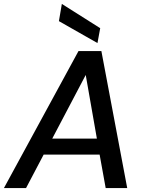

<svg xmlns="http://www.w3.org/2000/svg" viewBox="-38 -961 741 981"><path d="M-18 0 363 -700H480L612 0H502L471 -171H185L95 0ZM229 -253H457L400 -578ZM460 -741 263 -853 278 -941 474 -817Z"/></svg>

Font: Ultramarine Medium
Style: Italic
Weight: 500
Italic angle: -10°
Designer: Colophon Foundry, Jonny Pinhorn
Foundry: Colophon Foundry
Version: Version 1.200; ttfautohint (v1.8.3)